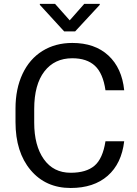

<svg xmlns="http://www.w3.org/2000/svg" viewBox="-20 -937 691 967"><path d="M605.5 -225.6Q592.3 -112.8 522.2 -51.5Q452.1 9.8 335.9 9.8Q210 9.8 134 -80.6Q58.1 -170.9 58.1 -322.3V-390.6Q58.1 -489.7 93.5 -564.9Q128.9 -640.1 193.8 -680.4Q258.8 -720.7 344.2 -720.7Q457.5 -720.7 525.9 -657.5Q594.2 -594.2 605.5 -482.4H511.2Q499 -567.4 458.3 -605.5Q417.5 -643.6 344.2 -643.6Q254.4 -643.6 203.4 -577.1Q152.3 -510.7 152.3 -388.2V-319.3Q152.3 -203.6 200.7 -135.3Q249 -66.9 335.9 -66.9Q414.1 -66.9 455.8 -102.3Q497.6 -137.7 511.2 -225.6ZM331.1 -834.5 404.3 -917.5H482.4V-912.6L358.4 -778.8H303.2L180.7 -912.6V-917.5H257.3Z"/></svg>

Font: Roboto
Style: Regular
Weight: 400
Designer: Google
Version: Version 2.001047; 2015